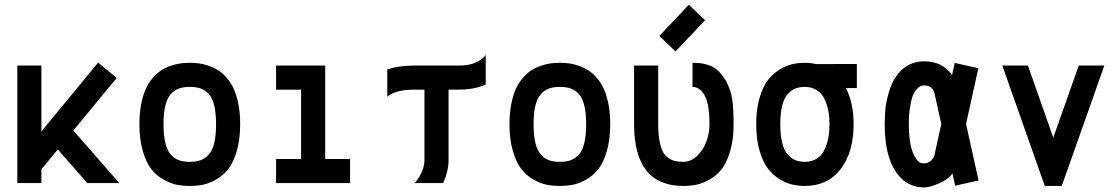

<svg xmlns="http://www.w3.org/2000/svg" viewBox="-20 -779 4764 817"><path d="M156.2 0H53.7V-500H156.2V-219.7L397.5 -512.7L476.6 -447.3L292 -223.6L487.8 0H351.6L226.1 -143.1L156.2 -58.6Z M1002 -250.5Q1002 -185.5 987.5 -136.5Q973.1 -87.4 951.7 -59.8Q930.2 -32.2 899.9 -15.1Q869.6 2 843.3 7.1Q816.9 12.2 787.6 12.2Q758.3 12.2 731.9 7.1Q705.6 2 675.3 -15.1Q645 -32.2 623.5 -59.8Q602.1 -87.4 587.6 -136.5Q573.2 -185.5 573.2 -250.5Q573.2 -297.4 580.8 -335.9Q588.4 -374.5 600.6 -401.1Q612.8 -427.7 630.6 -448Q648.4 -468.3 667 -480.2Q685.5 -492.2 707.8 -499.5Q730 -506.8 748.5 -509.3Q767.1 -511.7 787.6 -511.7Q807.6 -511.7 826.7 -509.3Q845.7 -506.8 867.7 -499.3Q889.6 -491.7 908.2 -480Q926.8 -468.3 944.6 -448Q962.4 -427.7 974.6 -401.1Q986.8 -374.5 994.4 -335.9Q1002 -297.4 1002 -250.5ZM787.6 -409.2Q759.8 -409.2 740 -401.9Q720.2 -394.5 705.3 -376.7Q690.4 -358.9 683.1 -327.6Q675.8 -296.4 675.8 -250.5Q675.8 -202.1 683.8 -169.7Q691.9 -137.2 707.5 -120.4Q723.1 -103.5 742.2 -96.9Q761.2 -90.3 787.6 -90.3Q814.5 -90.3 833.5 -97.2Q852.5 -104 868.2 -121.1Q883.8 -138.2 891.6 -170.4Q899.4 -202.6 899.4 -250.5Q899.4 -297.9 891.6 -330.1Q883.8 -362.3 868.2 -379.2Q852.5 -396 833.5 -402.6Q814.5 -409.2 787.6 -409.2Z M1154.8 -500H1363.8V-102.5H1469.7V0H1154.8V-102.5H1261.2V-397.5H1154.8Z M1742.2 -500H1932.6Q2010.7 -500 2046.9 -544.4V-419.4Q1998 -397.5 1932.6 -397.5H1888.7V-97.7Q1888.7 -50.8 1865.7 0H1744.6Q1762.7 -20.5 1774.4 -46.6Q1786.1 -72.8 1786.1 -97.7V-397.5H1742.2Q1663.6 -397.5 1627.9 -367.7V-483.4Q1675.3 -500 1742.2 -500Z M2576.7 -250.5Q2576.7 -185.5 2562.3 -136.5Q2547.9 -87.4 2526.4 -59.8Q2504.9 -32.2 2474.6 -15.1Q2444.3 2 2418 7.1Q2391.6 12.2 2362.3 12.2Q2333 12.2 2306.6 7.1Q2280.3 2 2250 -15.1Q2219.7 -32.2 2198.2 -59.8Q2176.8 -87.4 2162.4 -136.5Q2147.9 -185.5 2147.9 -250.5Q2147.9 -297.4 2155.5 -335.9Q2163.1 -374.5 2175.3 -401.1Q2187.5 -427.7 2205.3 -448Q2223.1 -468.3 2241.7 -480.2Q2260.3 -492.2 2282.5 -499.5Q2304.7 -506.8 2323.2 -509.3Q2341.8 -511.7 2362.3 -511.7Q2382.3 -511.7 2401.4 -509.3Q2420.4 -506.8 2442.4 -499.3Q2464.4 -491.7 2482.9 -480Q2501.5 -468.3 2519.3 -448Q2537.1 -427.7 2549.3 -401.1Q2561.5 -374.5 2569.1 -335.9Q2576.7 -297.4 2576.7 -250.5ZM2362.3 -409.2Q2334.5 -409.2 2314.7 -401.9Q2294.9 -394.5 2280 -376.7Q2265.1 -358.9 2257.8 -327.6Q2250.5 -296.4 2250.5 -250.5Q2250.5 -202.1 2258.5 -169.7Q2266.6 -137.2 2282.2 -120.4Q2297.9 -103.5 2316.9 -96.9Q2335.9 -90.3 2362.3 -90.3Q2389.2 -90.3 2408.2 -97.2Q2427.2 -104 2442.9 -121.1Q2458.5 -138.2 2466.3 -170.4Q2474.1 -202.6 2474.1 -250.5Q2474.1 -297.9 2466.3 -330.1Q2458.5 -362.3 2442.9 -379.2Q2427.2 -396 2408.2 -402.6Q2389.2 -409.2 2362.3 -409.2Z M2999 -250.5Q2999 -336.4 2978.5 -372.8Q2958 -409.2 2926.8 -409.2V-511.7Q2949.2 -511.7 2964.8 -509.5Q2980.5 -507.3 3000.2 -500.2Q3020 -493.2 3037.4 -476.3Q3054.7 -459.5 3069.8 -433.1Q3089.4 -397 3095.5 -357.9Q3101.6 -318.8 3101.6 -250.5Q3101.6 -185.5 3087.2 -136.5Q3072.8 -87.4 3051.3 -59.8Q3029.8 -32.2 2999.5 -15.1Q2969.2 2 2942.9 7.1Q2916.5 12.2 2887.2 12.2Q2678.2 12.2 2678.2 -250.5V-500H2780.8V-250.5Q2780.8 -210.9 2785.9 -182.1Q2791 -153.3 2799.6 -135.7Q2808.1 -118.2 2822.3 -107.9Q2836.4 -97.7 2851.6 -94Q2866.7 -90.3 2887.2 -90.3Q2918.9 -90.3 2945.3 -114.7Q2971.7 -139.2 2985.4 -175.5Q2999 -211.9 2999 -250.5ZM2854.5 -560.1 2785.6 -626 2911.1 -758.8 2980 -692.9Z M3612.3 -250.5Q3612.3 -131.8 3557.4 -59.8Q3502.4 12.2 3404.8 12.2Q3377 12.2 3351.1 6.3Q3325.2 0.5 3296.4 -17.3Q3267.6 -35.2 3246.6 -63Q3225.6 -90.8 3211.7 -139.2Q3197.8 -187.5 3197.8 -250.5Q3197.8 -313 3211.7 -361.1Q3225.6 -409.2 3246.6 -437Q3267.6 -464.8 3296.4 -482.4Q3325.2 -500 3351.1 -505.9Q3377 -511.7 3404.8 -511.7Q3429.7 -511.7 3453.6 -506.3L3626 -506.8V-404.3H3579.6Q3612.3 -340.3 3612.3 -250.5ZM3404.8 -409.2Q3381.3 -409.2 3363.5 -401.9Q3345.7 -394.5 3330.8 -377.4Q3315.9 -360.4 3308.1 -328.4Q3300.3 -296.4 3300.3 -250.5Q3300.3 -204.1 3308.3 -171.6Q3316.4 -139.2 3331.3 -122.1Q3346.2 -105 3364 -97.7Q3381.8 -90.3 3404.8 -90.3Q3434.6 -90.3 3456.3 -104.5Q3478 -118.7 3489 -143.1Q3500 -167.5 3504.9 -193.8Q3509.8 -220.2 3509.8 -250.5Q3509.8 -280.8 3504.9 -306.6Q3500 -332.5 3489 -356.7Q3478 -380.9 3456.3 -395Q3434.6 -409.2 3404.8 -409.2Z M4090.8 -251.5 4144 -11.2 4044.4 11.2 4032.7 -41Q4015.1 -15.6 3975.1 1.5Q3935.1 18.6 3912.6 18.6Q3839.8 18.6 3795.4 -43Q3744.6 -112.8 3744.6 -250.5Q3745.1 -287.6 3747.6 -315.4Q3750 -343.3 3762 -385.5Q3773.9 -427.7 3795.4 -457Q3839.8 -518.1 3912.6 -518.1Q3989.7 -518.1 4031.2 -460L4042.5 -511.2L4143.1 -488.8ZM3912.6 -415.5Q3894.5 -415.5 3881.3 -400.1Q3868.2 -384.8 3861.8 -365.2Q3855.5 -345.7 3851.8 -318.6Q3848.1 -291.5 3847.7 -277.6Q3847.2 -263.7 3847.2 -250.5Q3847.2 -146.5 3878.4 -103Q3888.2 -89.8 3894.3 -86.9Q3900.4 -84 3912.6 -84Q3928.2 -84 3940.9 -95Q3953.6 -106 3956.5 -120.1L3985.4 -251.5L3957 -379.4Q3948.7 -415.5 3912.6 -415.5Z M4425.8 12.2 4245.1 -500H4354L4461.9 -193.4L4570.3 -500H4679.2L4498 12.2Z"/></svg>

Font: Anka/Coder Condensed
Style: Bold
Weight: 700
Width: 4
Monospace: yes
Version: Version 001.100